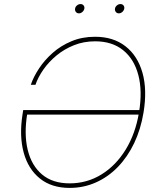

<svg xmlns="http://www.w3.org/2000/svg" viewBox="-20 -919 783 949"><path d="M324.2 9.8Q234.9 9.8 177 -36.9Q119.1 -83.5 96.9 -165.5Q74.7 -247.6 91.3 -353.5L94.7 -375H676.3L672.9 -352.5H104L114.7 -357.4Q98.1 -256.3 116.9 -178.5Q135.7 -100.6 188 -56.6Q240.2 -12.7 324.2 -12.7Q410.2 -12.7 481.7 -56.9Q553.2 -101.1 601.6 -180.2Q649.9 -259.3 667 -363.3Q684.6 -468.8 663.8 -547.9Q643.1 -627 588.6 -670.9Q534.2 -714.8 450.2 -714.8Q394 -714.8 345.7 -695.6Q297.4 -676.3 259 -644.5Q220.7 -612.8 194.3 -575Q168 -537.1 155.3 -500H132.3Q145.5 -539.1 172.9 -580.6Q200.2 -622.1 240.5 -657.7Q280.8 -693.4 333.5 -715.3Q386.2 -737.3 449.7 -737.3Q540 -737.3 600.1 -690.4Q660.2 -643.6 684.1 -559.6Q708 -475.6 689.5 -363.3Q675.8 -279.8 643.1 -211.4Q610.4 -143.1 562.3 -93.5Q514.2 -43.9 453.6 -17.1Q393.1 9.8 324.2 9.8ZM567.4 -853Q558.1 -853 552.5 -859.9Q546.9 -866.7 548.3 -876.5Q549.8 -885.7 557.9 -892.3Q565.9 -898.9 575.2 -898.9Q585 -898.9 590.3 -892.3Q595.7 -885.7 594.2 -876.5Q592.3 -866.7 584.5 -859.9Q576.7 -853 567.4 -853ZM370.1 -853Q360.8 -853 355.2 -859.9Q349.6 -866.7 351.1 -876.5Q352.5 -885.7 360.6 -892.3Q368.7 -898.9 377.9 -898.9Q387.7 -898.9 393.1 -892.3Q398.4 -885.7 397 -876.5Q395 -866.7 387.2 -859.9Q379.4 -853 370.1 -853Z"/></svg>

Font: Inter 16pt Thin
Style: Italic
Weight: 250
Italic angle: -9.3988°
Version: Version 4.001;git-66647c0bb